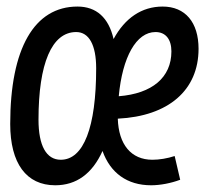

<svg xmlns="http://www.w3.org/2000/svg" viewBox="-20 -547 626 577"><path d="M438 -66.9C374 -66.9 336.4 -112.8 334 -190.4C486.3 -197.8 576.7 -275.9 576.7 -400.4C576.7 -480 536.6 -527.3 468.8 -527.3C405.8 -527.3 355.5 -492.7 321.3 -429.7C306.6 -494.1 269.5 -527.3 212.9 -527.3C83 -527.3 10.7 -401.4 10.7 -174.3C10.7 -56.2 59.1 9.8 146 9.8C209.5 9.8 257.3 -24.9 288.1 -93.3C311.5 -27.3 362.3 9.8 434.1 9.8C461.9 9.8 494.6 3.4 521.5 -6.8L504.9 -78.1C482.9 -70.8 458.5 -66.9 438 -66.9ZM162.6 -66.9C119.1 -66.9 95.7 -109.4 95.7 -187.5C95.7 -356.4 135.7 -450.7 209 -450.7C247.6 -450.7 269 -411.6 269 -341.8C269 -164.6 231.4 -66.9 162.6 -66.9ZM336.9 -257.8C347.7 -375.5 389.6 -450.7 447.3 -450.7C478 -450.7 495.1 -428.7 495.1 -392.6C495.1 -314 437 -265.6 336.9 -257.8Z"/></svg>

Font: Cascadia Mono SemiLight
Style: Italic
Weight: 350
Italic angle: -10°
Monospace: yes
Designer: Aaron Bell
Foundry: Saja Typeworks
Version: Version 2404.023